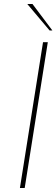

<svg xmlns="http://www.w3.org/2000/svg" viewBox="-20 -944 283 964"><path d="M80 0 196 -732H220L104 0ZM229 -791 117 -924H143L243 -791Z"/></svg>

Font: Exo Thin Thin
Style: Italic
Weight: 250
Italic angle: -9°
Version: Version 2.000